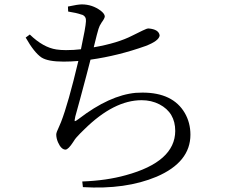

<svg xmlns="http://www.w3.org/2000/svg" viewBox="-20 -802 1040 865"><path d="M287.1 -750 286.1 -772.5Q331.1 -782.2 348.6 -782.2Q395.5 -782.2 433.6 -753.9Q451.2 -740.2 452.1 -728.5Q452.1 -719.7 437.5 -700.2Q427.7 -685.5 423.8 -671.9Q418.9 -657.2 402.3 -588.9Q509.8 -607.4 576.2 -641.6Q634.8 -670.9 639.6 -671.9Q645.5 -673.8 649.4 -673.8Q695.3 -669.9 699.2 -642.6Q697.3 -618.2 635.7 -594.7Q512.7 -550.8 387.7 -533.2Q375 -482.4 340.8 -355.5Q324.2 -296.9 319.3 -277.3Q314.5 -256.8 317.4 -255.9Q322.3 -256.8 335 -266.6Q473.6 -373 591.8 -383.8Q607.4 -384.8 622.1 -384.8Q758.8 -384.8 812.5 -293Q837.9 -249 837.9 -195.3Q837.9 -71.3 685.5 -5.9Q545.9 52.7 353.5 41L350.6 15.6Q460 11.7 546.9 -12.7Q768.6 -73.2 769.5 -211.9Q769.5 -294.9 698.2 -332Q662.1 -350.6 618.2 -350.6Q493.2 -350.6 360.4 -219.7Q340.8 -201.2 324.2 -182.6Q319.3 -177.7 309.6 -162.1Q288.1 -128.9 275.4 -127.9Q255.9 -127.9 241.2 -161.1Q233.4 -179.7 233.4 -196.3Q233.4 -205.1 246.1 -231.4Q251 -242.2 254.9 -252Q287.1 -334 333 -527.3Q298.8 -524.4 266.6 -524.4Q196.3 -524.4 167 -543Q133.8 -565.4 95.7 -632.8L114.3 -646.5Q174.8 -587.9 234.4 -579.1Q253.9 -576.2 277.3 -576.2Q312.5 -576.2 344.7 -580.1Q366.2 -680.7 367.2 -706.1Q369.1 -727.5 350.6 -735.4Q348.6 -735.4 346.7 -736.3Q325.2 -744.1 287.1 -750Z"/></svg>

Font: GenYoMin JP Regular
Style: Regular
Weight: 400
Version: Version 1.001;PS 1;hotconv 16.6.51;makeotf.lib2.5.65220 DEVE